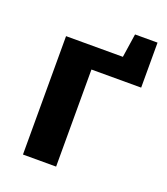

<svg xmlns="http://www.w3.org/2000/svg" viewBox="-115 -681 661 762"><g transform="rotate(20 215.0 -300.0)"><path d="M420 -410V-600H325L310 -500H70V0H210V-410Z"/></g></svg>

Font: Scada
Style: Bold
Weight: 700
Designer: Jovanny Lemonad
Foundry: Jovanny Lemonad
Version: Version 3.005